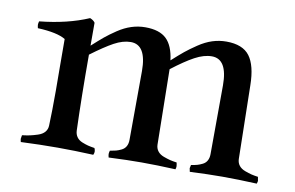

<svg xmlns="http://www.w3.org/2000/svg" viewBox="-55 -539 980 637"><g transform="rotate(10 434.5 -220.5)"><path d="M616.2 -20Q628.4 -22 636.5 -24.2Q644.5 -26.4 654.3 -31.2Q664.1 -36.1 668.9 -45.2Q673.8 -54.2 673.8 -66.9L674.8 -298.8Q674.8 -387.2 622.1 -387.2Q595.7 -387.2 564.9 -370.6Q534.2 -354 491.2 -320.8V-314.9L495.1 -66.9Q495.6 -54.2 502.7 -45.2Q509.8 -36.1 522.9 -31.2Q536.1 -26.4 544.9 -24.2Q553.7 -22 567.9 -20Q569.8 -10.3 569.8 -6.8Q569.8 -2.9 567.9 2.9Q504.9 0 453.1 0Q405.8 0 342.8 2.9Q340.8 -4.9 340.8 -8.8Q340.8 -12.2 342.8 -20Q355 -22 363.3 -24.2Q371.6 -26.4 381.3 -31.2Q391.1 -36.1 396 -45.2Q400.9 -54.2 400.9 -66.9L401.9 -298.8Q401.9 -387.2 349.1 -387.2Q322.8 -387.2 293.2 -371.1Q263.7 -355 219.2 -321.8Q219.2 -178.7 223.1 -66.9Q223.6 -54.2 230 -45.2Q236.3 -36.1 248.3 -31.2Q260.3 -26.4 269 -24.2Q277.8 -22 291 -20Q293.9 -14.2 293.9 -7.8Q293.9 -2.9 291 2.9Q226.6 0 170.9 0Q111.3 0 46.9 2.9Q44.9 -4.9 44.9 -7.8Q44.9 -10.3 46.9 -20Q63 -22 73.2 -24.2Q83.5 -26.4 98.6 -31.2Q113.8 -36.1 121.6 -45.2Q129.4 -54.2 129.9 -66.9Q131.8 -115.2 131.8 -184.1Q131.8 -207 131.3 -262.2Q130.9 -317.4 130.9 -358.9Q103 -376 37.1 -378.9Q35.2 -386.7 35.2 -391.1Q35.2 -394 37.1 -401.9Q131.8 -411.6 202.1 -441.9Q214.4 -437 219.2 -429.2V-352.1Q242.2 -373 257.8 -386Q273.4 -398.9 296.1 -414.1Q318.8 -429.2 341.6 -436.5Q364.3 -443.8 388.2 -443.8Q436 -443.8 459.5 -421.1Q482.9 -398.4 488.8 -350.1Q513.7 -372.6 528.6 -384.8Q543.5 -397 567.4 -413.1Q591.3 -429.2 614.3 -436.5Q637.2 -443.8 661.1 -443.8Q716.3 -443.8 739.7 -412.6Q763.2 -381.3 764.2 -314.9L769 -66.9Q769.5 -54.2 776.6 -45.2Q783.7 -36.1 796.9 -31.2Q810.1 -26.4 818.8 -24.2Q827.6 -22 841.8 -20Q844.2 -7.8 844.2 -6.8Q844.2 -4.4 841.8 2.9Q778.8 0 726.1 0Q679.2 0 616.2 2.9Q613.8 -6.8 613.8 -8.8Q613.8 -10.3 616.2 -20Z"/></g></svg>

Font: Jacques Francois
Style: Regular
Weight: 400
Designer: Manvel Shmavonyan, Alexei Vanyashin
Foundry: Cyreal (www.cyreal.org)
Version: Version 1.003